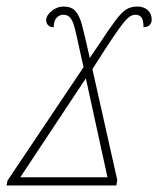

<svg xmlns="http://www.w3.org/2000/svg" viewBox="-53 -566 483 586"><path d="M-30 -15 202 -361 193 -401Q181 -457 175.5 -479Q170 -501 162 -511Q154 -521 141 -521Q128 -521 119.5 -511.5Q111 -502 111 -483Q100 -483 94 -489Q88 -495 88 -504Q88 -519 104.5 -532.5Q121 -546 141 -546Q165 -546 177 -532.5Q189 -519 196.5 -492.5Q204 -466 221 -389L244 -423Q283 -482 300.5 -505Q318 -528 332 -537Q346 -546 366 -546Q386 -546 398 -535Q410 -524 410 -506Q410 -496 403.5 -489.5Q397 -483 385 -483Q385 -504 379 -512.5Q373 -521 360 -521Q349 -521 338 -511.5Q327 -502 307.5 -474.5Q288 -447 263 -408L229 -355L305 -16L302 0H-33ZM275 -25 209 -327 9 -25Z"/></svg>

Font: Noto Serif CondThin
Style: Italic
Weight: 250
Width: 3
Italic angle: -12°
Designer: Monotype Design Team
Foundry: Monotype Imaging Inc.
Version: Version 1.001